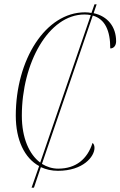

<svg xmlns="http://www.w3.org/2000/svg" viewBox="-20 -780 557 888"><path d="M126 88H137L169 -7C193 4 219 10 248 10C365 10 417 -56 417 -96C417 -108 413 -115 408 -119C384 -44 331 0 249 0C222 0 197 -8 174 -22L409 -708C466 -692 490 -638 490 -556C506 -556 517 -569 517 -589C517 -656 478 -705 413 -719L427 -760H417L403 -720C394 -722 383 -723 373 -723C190 -723 53 -503 53 -245C53 -133 93 -49 161 -12ZM81 -245C81 -488 204 -713 371 -713C381 -713 391 -712 400 -710L166 -28C115 -66 81 -142 81 -245Z"/></svg>

Font: Noto Serif Display Condensed Thin
Style: Italic
Weight: 100
Width: 3
Italic angle: -12°
Designer: Monotype Design Team
Foundry: Monotype Imaging Inc.
Version: Version 2.009